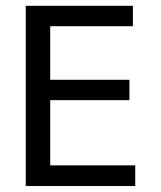

<svg xmlns="http://www.w3.org/2000/svg" viewBox="-20 -624 540 644"><path d="M66.4 -604.5H425.8V-536.1H148.4V-356.4H414.1V-288.1H148.4V-69.3H433.6V0H66.4Z"/></svg>

Font: BabelStone Pseudographica Colour
Style: Regular
Weight: 400
Designer: Andrew West
Foundry: BabelStone
Version: Version 16.0.0